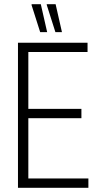

<svg xmlns="http://www.w3.org/2000/svg" viewBox="-20 -888 464 908"><path d="M65 0V-686H394V-642H114V-373H365V-329H114V-44H398V0ZM242 -736 201 -865V-868H243L273 -736ZM170 -736 129 -865 130 -868H173L203 -736Z"/></svg>

Font: Archivo ExtraCondensed Thin
Style: Regular
Weight: 250
Width: 2
Designer: Hector Gatti
Foundry: Omnibus-Type
Version: Version 2.001